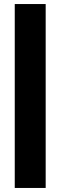

<svg xmlns="http://www.w3.org/2000/svg" viewBox="-20 -750 298 950"><path d="M53 180V-730H206V180Z"/></svg>

Font: MuseoModerno Thin ExtraBold
Style: Regular
Weight: 800
Version: Version 1.002